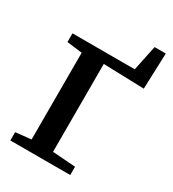

<svg xmlns="http://www.w3.org/2000/svg" viewBox="-216 -1035 1037 1152"><g transform="rotate(30 302.0 -459.0)"><path d="M40.5 0V-57.5L148 -69V-669.5L42 -683V-743H473.5L510 -918H587.5L578.5 -669.5L296.5 -678V-69L455.5 -57.5V0Z"/></g></svg>

Font: Merriweather 24pt
Style: Bold
Weight: 700
Designer: Eben Sorkin
Foundry: Eben Sorkin
Version: Version 2.100